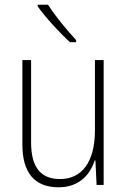

<svg xmlns="http://www.w3.org/2000/svg" viewBox="-20 -785 540 815"><path d="M277 -606H303V-615C264 -657 214 -717 184 -765H140V-758C173 -711 233 -646 277 -606ZM229 10C317 10 363 -45 382 -104H385L390 0H420V-530H383V-233C383 -92 324 -25 235 -25C157 -25 112 -70 112 -180V-530H75V-172C75 -51 127 10 229 10Z"/></svg>

Font: Noto Sans Mono ExtraCondensed ExtraLight
Style: Regular
Weight: 200
Width: 2
Designer: Monotype Design Team
Foundry: Monotype Imaging Inc.
Version: Version 2.014